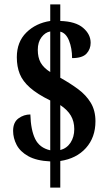

<svg xmlns="http://www.w3.org/2000/svg" viewBox="-20 -780 496 879"><path d="M210 -41Q147 -44 109.5 -65Q72 -86 56 -117Q40 -148 40 -181Q40 -220 64.5 -238Q89 -256 119 -256Q121 -185 141 -144Q161 -103 210 -92V-320Q151 -349 117.5 -378.5Q84 -408 70.5 -441.5Q57 -475 57 -518Q57 -588 100.5 -631Q144 -674 210 -684V-760H256V-684Q326 -682 360.5 -652.5Q395 -623 395 -584Q395 -555 376 -534.5Q357 -514 310 -514Q310 -559 296 -594Q282 -629 256 -635V-424Q301 -399 337.5 -372Q374 -345 395.5 -309.5Q417 -274 417 -225Q417 -151 373.5 -102.5Q330 -54 256 -43V79H210ZM210 -636Q187 -632 170 -609.5Q153 -587 153 -552Q153 -517 166 -493.5Q179 -470 210 -450ZM256 -93Q286 -101 303 -127Q320 -153 320 -189Q320 -224 304.5 -250.5Q289 -277 256 -299Z"/></svg>

Font: Noto Serif Hebrew ExtraCondensed
Style: Bold
Weight: 700
Width: 2
Designer: Monotype Design Team
Foundry: Monotype Imaging Inc.
Version: Version 2.004; ttfautohint (v1.8.4.7-5d5b)